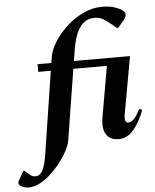

<svg xmlns="http://www.w3.org/2000/svg" viewBox="-187 -803 882 1095"><g transform="rotate(-5 253.5 -255.0)"><path d="M-64 240Q-90 240 -107 230.5Q-124 221 -124 209Q-124 201 -118 192L-90 143H-84L-55 168Q-42 180 -23 180Q2 180 17.5 151.5Q33 123 43 58L116 -412H44V-456H123L128 -490Q134 -529 162 -574Q190 -619 233 -659Q276 -699 329 -724.5Q382 -750 437 -750Q473 -750 498.5 -743.5Q524 -737 544 -726Q555 -719 562 -712Q569 -705 569 -694Q569 -682 558.5 -668Q548 -654 541 -647L520 -622H513L495 -638Q460 -666 439.5 -678.5Q419 -691 390 -691Q352 -691 327 -669.5Q302 -648 287 -611.5Q272 -575 264 -530L252 -456H573L514 -126Q506 -79 531 -79Q546 -79 563 -95.5Q580 -112 598 -151L616 -145Q588 -71 552 -30.5Q516 10 468 10Q418 10 396.5 -25Q375 -60 387 -126L437 -412H245L180 -7Q176 18 159 50.5Q142 83 116 116.5Q90 150 59.5 178Q29 206 -3 223Q-35 240 -64 240Z"/></g></svg>

Font: Spectral SC
Style: Bold Italic
Weight: 700
Italic angle: -10°
Designer: Jean-Baptiste Levee
Foundry: Production Type
Version: Version 2.001